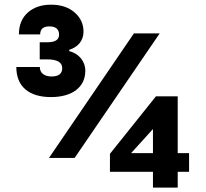

<svg xmlns="http://www.w3.org/2000/svg" viewBox="-20 -783 894 833"><path d="M643.6 30.8H751V-37.6H800.3V-118.7H751V-365.2H656.7L457 -115.7V-37.6H643.6ZM548.8 -118.7 643.6 -223.1V-118.7ZM201.2 -762.7C160.2 -762.7 127 -751.5 101.1 -729C75.2 -706.1 62 -674.3 62 -633.8H154.3C154.3 -656.7 167.5 -668.5 194.3 -668.5C222.2 -668.5 236.3 -656.2 236.3 -632.3C236.3 -610.4 219.2 -599.6 184.6 -599.6H152.3V-525.4H184.6C228 -525.4 250 -512.7 250 -487.3C250 -463.4 234.4 -451.2 203.6 -451.2C172.4 -451.2 152.8 -466.3 152.8 -492.2H50.8C50.8 -407.7 105.5 -361.8 201.2 -361.8C294.4 -361.8 350.1 -405.8 350.1 -475.6C350.1 -518.1 321.8 -550.3 280.3 -561.5V-566.9C317.4 -578.1 342.3 -606 342.3 -645.5C342.3 -678.7 329.6 -706.5 303.7 -729C277.8 -751.5 243.7 -762.7 201.2 -762.7ZM672.9 -638.2H561L192.4 -97.7H303.7Z"/></svg>

Font: Estedad Black
Style: Regular
Weight: 900
Designer: Amin Abedi
Version: Version 7.3